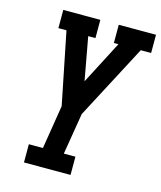

<svg xmlns="http://www.w3.org/2000/svg" viewBox="-111 -816 752 896"><g transform="rotate(15 265.5 -367.5)"><path d="M90 0V-88H158L192 -299L122 -647H83V-735H262V-647H227L265 -439L373 -647H351V-735H531V-647H481L292 -288L259 -88H315V0Z"/></g></svg>

Font: Iosevka Slab Semibold
Style: Italic
Weight: 600
Italic angle: -9°
Monospace: yes
Designer: Belleve Invis
Foundry: Belleve Invis
Version: Version 11.1.1; ttfautohint (v1.8.3)